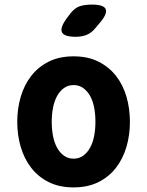

<svg xmlns="http://www.w3.org/2000/svg" viewBox="-20 -805 640 835"><path d="M300 10Q238 10 192 -13Q146 -36 115.5 -75.5Q85 -115 70 -166.5Q55 -218 55 -275Q55 -332 70 -383.5Q85 -435 115.5 -474.5Q146 -514 192 -537Q238 -560 300 -560Q362 -560 408 -537Q454 -514 484.5 -475Q515 -436 530 -384.5Q545 -333 545 -275Q545 -218 530 -166.5Q515 -115 484.5 -75.5Q454 -36 408 -13Q362 10 300 10ZM300 -115Q324 -115 342 -128Q360 -141 372 -163Q384 -185 389.5 -214Q395 -243 395 -275Q395 -308 389.5 -337Q384 -366 372 -387.5Q360 -409 342 -422Q324 -435 300 -435Q276 -435 258 -422Q240 -409 228 -387Q216 -365 210.5 -336Q205 -307 205 -275Q205 -243 210.5 -214Q216 -185 228 -163Q240 -141 258 -128Q276 -115 300 -115ZM395 -683Q378 -662 357 -653.5Q336 -645 310 -645Q259 -645 249.5 -664.5Q240 -684 270 -725L285 -745Q305 -771 327 -778Q349 -785 380 -785Q431 -785 439.5 -765.5Q448 -746 416 -708Z"/></svg>

Font: Maple Mono ExtraBold
Style: Regular
Weight: 800
Monospace: yes
Designer: subframe7536
Version: Version 7.000